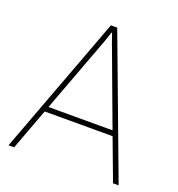

<svg xmlns="http://www.w3.org/2000/svg" viewBox="-129 -817 855 924"><g transform="rotate(20 298.5 -355.5)"><path d="M134.3 -238.8H462.4L313.5 -639.2L299.8 -679.2H296.9L283.7 -639.2ZM472.2 -212.4H124.5L45.4 0H16.6L282.2 -710.9H314.5L580.6 0H551.8Z"/></g></svg>

Font: Roboto-Thin
Style: Regular
Weight: 250
Designer: Google
Version: Version 1.100141; 2013; ttfautohint (v0.94.14-c901) -l 8 -r 